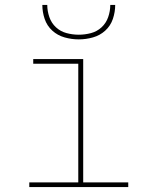

<svg xmlns="http://www.w3.org/2000/svg" viewBox="-20 -760 640 780"><path d="M501 0H99V-19H298V-501H115V-520H318V-19H501ZM300 -600Q271 -600 242.5 -608Q214 -616 192.5 -635.5Q171 -655 161.5 -683Q152 -711 152 -740H172Q172 -715 180.5 -690.5Q189 -666 207.5 -649Q226 -632 250.5 -625.5Q275 -619 300 -619Q325 -619 349.5 -625.5Q374 -632 392.5 -649Q411 -666 419.5 -690.5Q428 -715 428 -740H448Q448 -711 438.5 -683Q429 -655 407.5 -635.5Q386 -616 357.5 -608Q329 -600 300 -600Z"/></svg>

Font: Iosevka Thin Extended
Style: Regular
Weight: 100
Width: 7
Monospace: yes
Designer: Belleve Invis
Foundry: Belleve Invis
Version: Version 32.5.0; ttfautohint (v1.8.4)